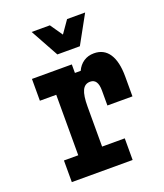

<svg xmlns="http://www.w3.org/2000/svg" viewBox="-154 -956 907 1059"><g transform="rotate(-20 300.0 -427.0)"><path d="M71 -610H305V-560H339Q353 -591 379 -608.5Q405 -626 440 -626Q498 -626 528.5 -580Q559 -534 559 -446V-330H412V-418Q412 -486 367 -486Q335 -486 321 -456Q307 -426 307 -362V-127H440V0H83V-127H167V-482H71ZM472 -854 381 -689H249L158 -854H265L352 -728H278L366 -854Z"/></g></svg>

Font: Martian Mono Condensed SemiBold
Style: Regular
Weight: 600
Width: 3
Designer: Roman Shamin
Foundry: Evil Martians
Version: Version 1.000